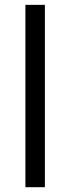

<svg xmlns="http://www.w3.org/2000/svg" viewBox="-20 -780 293 800"><path d="M167 0H85.9V-759.8H167Z"/></svg>

Font: f06896923
Style: Regular
Weight: 400
Foundry: Ascender Corporation
Version: Version 1.10